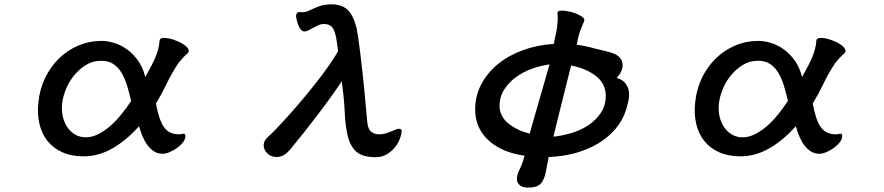

<svg xmlns="http://www.w3.org/2000/svg" viewBox="-20 -678 4040 877"><path d="M643.6 -326.2Q653.3 -344.7 664.6 -364.7Q675.8 -384.8 685.5 -406.2Q695.3 -427.7 701.7 -449.7Q708 -471.7 709 -494.1Q710.9 -502.9 723.6 -504.4Q736.3 -505.9 753.9 -502Q771.5 -498 790 -490.2Q808.6 -482.4 822.3 -472.7Q835.9 -462.9 840.8 -452.1Q845.7 -441.4 835 -432.6Q830.1 -428.7 823.7 -422.4Q817.4 -416 811.5 -409.2Q805.7 -402.3 800.3 -396.5Q794.9 -390.6 793 -386.7Q764.6 -344.7 742.7 -298.3Q720.7 -252 692.4 -205.1Q706.1 -128.9 729.5 -96.7Q752.9 -64.5 796.9 -64.5Q804.7 -64.5 810.5 -65.9Q816.4 -67.4 818.4 -67.4Q827.1 -67.4 827.1 -56.6Q827.1 -43 816.4 -28.8Q805.7 -14.6 789.6 -2.9Q773.4 8.8 755.4 16.6Q737.3 24.4 722.7 24.4Q700.2 24.4 683.1 13.2Q666 2 652.8 -16.1Q639.6 -34.2 630.4 -56.6Q621.1 -79.1 615.2 -101.6Q556.6 -36.1 493.2 0Q429.7 36.1 362.3 36.1Q306.6 36.1 265.1 17.6Q223.6 -1 197.3 -33.7Q170.9 -66.4 160.2 -111.8Q149.4 -157.2 155.3 -210Q161.1 -269.5 185.5 -320.8Q210 -372.1 248.5 -410.2Q287.1 -448.2 337.4 -469.7Q387.7 -491.2 444.3 -491.2Q470.7 -491.2 501.5 -481.9Q532.2 -472.7 560.1 -452.6Q587.9 -432.6 610.4 -401.4Q632.8 -370.1 643.6 -326.2ZM579.1 -216.8Q570.3 -254.9 560.1 -288.1Q549.8 -321.3 534.7 -346.2Q519.5 -371.1 497.6 -385.7Q475.6 -400.4 442.4 -400.4Q402.3 -400.4 369.6 -379.4Q336.9 -358.4 313 -326.7Q289.1 -294.9 275.9 -256.8Q262.7 -218.8 262.7 -184.6Q262.7 -156.2 270.5 -132.3Q278.3 -108.4 293 -89.8Q307.6 -71.3 327.6 -61Q347.7 -50.8 372.1 -50.8Q398.4 -50.8 425.3 -63.5Q452.1 -76.2 478.5 -98.1Q504.9 -120.1 530.3 -150.9Q555.7 -181.6 579.1 -216.8Z M1337.9 -578.1Q1335.9 -585 1334 -592.8Q1332 -600.6 1332.5 -606.9Q1333 -613.3 1336.4 -618.2Q1339.8 -623 1349.6 -623Q1351.6 -623 1353 -622.6Q1354.5 -622.1 1358.4 -622.1Q1374 -622.1 1386.7 -627.4Q1399.4 -632.8 1413.1 -639.2Q1426.8 -645.5 1444.3 -651.4Q1461.9 -657.2 1486.3 -658.2Q1537.1 -660.2 1565.4 -635.3Q1593.8 -610.4 1609.4 -546.9Q1612.3 -531.2 1616.7 -502.4Q1621.1 -473.6 1625.5 -436Q1629.9 -398.4 1634.8 -356.4Q1639.6 -314.5 1643.6 -272.5Q1647.5 -230.5 1650.9 -191.9Q1654.3 -153.3 1657.2 -125Q1658.2 -113.3 1660.6 -102.5Q1663.1 -91.8 1668.9 -83.5Q1674.8 -75.2 1685.5 -69.8Q1696.3 -64.5 1713.9 -64.5Q1726.6 -64.5 1740.2 -68.4Q1753.9 -72.3 1765.6 -77.1Q1777.3 -82 1786.6 -85.9Q1795.9 -89.8 1800.8 -89.8Q1814.5 -89.8 1814.5 -80.1Q1814.5 -65.4 1806.6 -44.4Q1798.8 -23.4 1783.7 -4.9Q1768.6 13.7 1746.6 26.9Q1724.6 40 1696.3 40Q1635.7 40 1607.9 15.1Q1580.1 -9.8 1568.8 -55.2Q1557.6 -100.6 1554.7 -164.6Q1551.8 -228.5 1541 -306.6Q1519.5 -274.4 1491.2 -234.9Q1462.9 -195.3 1431.6 -154.3Q1400.4 -113.3 1368.7 -73.2Q1336.9 -33.2 1307.6 2Q1292 21.5 1276.4 30.3Q1260.7 39.1 1244.1 39.1Q1224.6 39.1 1210.4 29.8Q1196.3 20.5 1189.5 6.8Q1182.6 -6.8 1185.1 -22Q1187.5 -37.1 1201.2 -49.8Q1221.7 -68.4 1249.5 -97.7Q1277.3 -127 1308.1 -161.6Q1338.9 -196.3 1370.6 -234.4Q1402.3 -272.5 1431.6 -310.1Q1460.9 -347.7 1484.9 -382.3Q1508.8 -417 1524.4 -444.3L1515.6 -505.9Q1512.7 -519.5 1508.8 -531.2Q1504.9 -543 1499 -551.3Q1493.2 -559.6 1483.4 -564Q1473.6 -568.4 1458 -568.4Q1446.3 -568.4 1434.6 -563Q1422.9 -557.6 1411.1 -551.3Q1399.4 -544.9 1389.2 -539.6Q1378.9 -534.2 1370.1 -534.2Q1361.3 -534.2 1352.5 -544.9Q1343.8 -555.7 1337.9 -578.1Z M2526.4 -616.2Q2524.4 -628.9 2543.5 -629.4Q2562.5 -629.9 2585.9 -624Q2609.4 -618.2 2629.4 -607.4Q2649.4 -596.7 2649.4 -586.9Q2649.4 -585 2646 -576.2Q2642.6 -567.4 2637.7 -556.6Q2632.8 -545.9 2630.4 -538.6Q2627.9 -531.2 2625.5 -523.4Q2623 -515.6 2620.6 -504.4Q2618.2 -493.2 2614.3 -473.6Q2632.8 -471.7 2659.2 -465.8Q2685.5 -460 2702.1 -455.1Q2720.7 -450.2 2743.2 -445.3Q2765.6 -440.4 2777.3 -435.5Q2817.4 -421.9 2823.2 -389.6Q2829.1 -357.4 2796.9 -322.3Q2803.7 -320.3 2813.5 -315.9Q2823.2 -311.5 2832 -302.7Q2840.8 -293.9 2847.2 -279.8Q2853.5 -265.6 2853.5 -243.2Q2853.5 -231.4 2849.6 -213.9Q2845.7 -196.3 2840.8 -179.7Q2825.2 -128.9 2791.5 -89.4Q2757.8 -49.8 2710.9 -22Q2664.1 5.9 2606.4 21.5Q2548.8 37.1 2486.3 39.1Q2478.5 80.1 2473.1 106.9Q2467.8 133.8 2458 149.9Q2448.2 166 2433.1 172.4Q2418 178.7 2391.6 178.7Q2372.1 178.7 2360.8 172.4Q2349.6 166 2344.7 155.8Q2339.8 145.5 2341.3 132.3Q2342.8 119.1 2348.6 105.5Q2356.4 90.8 2362.3 76.2Q2368.2 61.5 2376 33.2Q2315.4 24.4 2272.9 3.9Q2230.5 -16.6 2203.1 -44.9Q2175.8 -73.2 2163.1 -106.9Q2150.4 -140.6 2150.4 -177.7Q2150.4 -240.2 2178.2 -293Q2206.1 -345.7 2254.4 -385.3Q2302.7 -424.8 2368.2 -448.7Q2433.6 -472.7 2509.8 -477.5Q2513.7 -501 2518.1 -519.5Q2522.5 -538.1 2524.4 -552.7Q2526.4 -569.3 2527.3 -584.5Q2528.3 -599.6 2526.4 -616.2ZM2490.2 -383.8Q2453.1 -378.9 2413.1 -365.2Q2373 -351.6 2339.4 -327.6Q2305.7 -303.7 2283.7 -270Q2261.7 -236.3 2261.7 -192.4Q2263.7 -145.5 2301.8 -114.3Q2339.8 -83 2399.4 -67.4Q2409.2 -103.5 2420.9 -143.6Q2432.6 -183.6 2444.3 -224.6Q2456.1 -265.6 2467.8 -306.2Q2479.5 -346.7 2490.2 -383.8ZM2507.8 -53.7Q2545.9 -57.6 2588.4 -69.8Q2630.9 -82 2666 -105Q2701.2 -127.9 2724.1 -162.1Q2747.1 -196.3 2747.1 -243.2Q2745.1 -297.9 2701.2 -331.5Q2657.2 -365.2 2588.9 -378.9Q2580.1 -343.8 2569.8 -303.7Q2559.6 -263.7 2549.3 -221.7Q2539.1 -179.7 2528.3 -137.2Q2517.6 -94.7 2507.8 -53.7Z M3643.6 -326.2Q3653.3 -344.7 3664.6 -364.7Q3675.8 -384.8 3685.5 -406.2Q3695.3 -427.7 3701.7 -449.7Q3708 -471.7 3709 -494.1Q3710.9 -502.9 3723.6 -504.4Q3736.3 -505.9 3753.9 -502Q3771.5 -498 3790 -490.2Q3808.6 -482.4 3822.3 -472.7Q3835.9 -462.9 3840.8 -452.1Q3845.7 -441.4 3835 -432.6Q3830.1 -428.7 3823.7 -422.4Q3817.4 -416 3811.5 -409.2Q3805.7 -402.3 3800.3 -396.5Q3794.9 -390.6 3793 -386.7Q3764.6 -344.7 3742.7 -298.3Q3720.7 -252 3692.4 -205.1Q3706.1 -128.9 3729.5 -96.7Q3752.9 -64.5 3796.9 -64.5Q3804.7 -64.5 3810.5 -65.9Q3816.4 -67.4 3818.4 -67.4Q3827.1 -67.4 3827.1 -56.6Q3827.1 -43 3816.4 -28.8Q3805.7 -14.6 3789.6 -2.9Q3773.4 8.8 3755.4 16.6Q3737.3 24.4 3722.7 24.4Q3700.2 24.4 3683.1 13.2Q3666 2 3652.8 -16.1Q3639.6 -34.2 3630.4 -56.6Q3621.1 -79.1 3615.2 -101.6Q3556.6 -36.1 3493.2 0Q3429.7 36.1 3362.3 36.1Q3306.6 36.1 3265.1 17.6Q3223.6 -1 3197.3 -33.7Q3170.9 -66.4 3160.2 -111.8Q3149.4 -157.2 3155.3 -210Q3161.1 -269.5 3185.5 -320.8Q3210 -372.1 3248.5 -410.2Q3287.1 -448.2 3337.4 -469.7Q3387.7 -491.2 3444.3 -491.2Q3470.7 -491.2 3501.5 -481.9Q3532.2 -472.7 3560.1 -452.6Q3587.9 -432.6 3610.4 -401.4Q3632.8 -370.1 3643.6 -326.2ZM3579.1 -216.8Q3570.3 -254.9 3560.1 -288.1Q3549.8 -321.3 3534.7 -346.2Q3519.5 -371.1 3497.6 -385.7Q3475.6 -400.4 3442.4 -400.4Q3402.3 -400.4 3369.6 -379.4Q3336.9 -358.4 3313 -326.7Q3289.1 -294.9 3275.9 -256.8Q3262.7 -218.8 3262.7 -184.6Q3262.7 -156.2 3270.5 -132.3Q3278.3 -108.4 3293 -89.8Q3307.6 -71.3 3327.6 -61Q3347.7 -50.8 3372.1 -50.8Q3398.4 -50.8 3425.3 -63.5Q3452.1 -76.2 3478.5 -98.1Q3504.9 -120.1 3530.3 -150.9Q3555.7 -181.6 3579.1 -216.8Z"/></svg>

Font: JasonHandwriting1
Style: Regular
Weight: 400
Version: Version 1.48.20